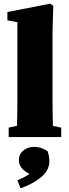

<svg xmlns="http://www.w3.org/2000/svg" viewBox="-20 -741 374 1038"><path d="M27 0V-51L72 -61Q73 -99 73.5 -136Q74 -173 74 -210V-621L20 -631V-676L251 -721L268 -710L264 -571V-210Q264 -173 264.5 -135.5Q265 -98 266 -60L311 -51V0ZM247 130Q247 180 201.5 217.5Q156 255 91 277L74 233Q94 225 110 217Q126 209 139 199Q112 185 97 167Q82 149 82 124Q82 93 106 73Q130 53 164 53Q182 53 198 57.5Q214 62 237 76Q247 105 247 130Z"/></svg>

Font: Source Serif Pro Black
Style: Regular
Weight: 900
Designer: Frank Grießhammer
Foundry: Adobe Systems Incorporated
Version: Version 3.001;hotconv 1.0.111;makeotfexe 2.5.65597